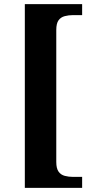

<svg xmlns="http://www.w3.org/2000/svg" viewBox="-20 -780 454 928"><path d="M100 128V-760H377V-707H334Q312 -707 293 -702Q274 -697 263 -682Q252 -667 252 -635V3Q252 34 263 49.5Q274 65 293 70Q312 75 334 75H377V128Z"/></svg>

Font: Noto Serif Thai
Style: Regular
Weight: 400
Designer: Monotype Design Team
Foundry: Monotype Imaging Inc.
Version: Version 2.001